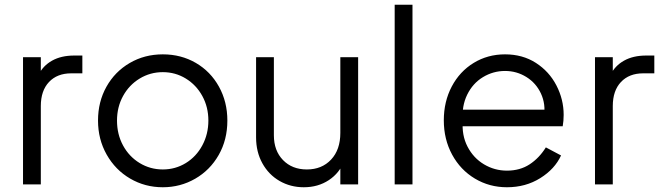

<svg xmlns="http://www.w3.org/2000/svg" viewBox="-20 -777 2788 809"><path d="M77 -536H152V-448L142 -461Q161 -500 199.5 -521.5Q238 -543 293 -543H327V-468H280Q221 -468 186.5 -431.5Q152 -395 152 -330V0H77Z M393 -269Q393 -348 428.5 -411.5Q464 -475 526.5 -511.5Q589 -548 666 -548Q743 -548 805 -512Q867 -476 902.5 -412Q938 -348 938 -269Q938 -188 901.5 -124Q865 -60 802.5 -24Q740 12 666 12Q591 12 528.5 -24.5Q466 -61 429.5 -125.5Q393 -190 393 -269ZM858 -269Q858 -326 832.5 -372.5Q807 -419 763 -446Q719 -473 666 -473Q613 -473 568.5 -446Q524 -419 498.5 -372.5Q473 -326 473 -269Q473 -211 498.5 -164Q524 -117 568.5 -90Q613 -63 666 -63Q719 -63 763 -90Q807 -117 832.5 -164.5Q858 -212 858 -269Z M1059 -198V-536H1134V-207Q1134 -142 1172.5 -102.5Q1211 -63 1273 -63Q1336 -63 1375 -104.5Q1414 -146 1414 -217V-536H1489V0H1414V-104L1431 -100Q1411 -48 1365.5 -18Q1320 12 1260 12Q1204 12 1158 -14.5Q1112 -41 1085.5 -89Q1059 -137 1059 -198Z M1643 -757H1718V0H1643Z M1850 -270Q1850 -349 1883.5 -412.5Q1917 -476 1976 -512Q2035 -548 2108 -548Q2182 -548 2238 -512Q2294 -476 2324.5 -417Q2355 -358 2355 -293Q2355 -268 2351 -245H1898V-315H2308L2272 -285Q2280 -338 2259.5 -382.5Q2239 -427 2198 -452.5Q2157 -478 2108 -478Q2058 -478 2015 -452Q1972 -426 1948.5 -378Q1925 -330 1930 -269Q1925 -207 1950 -159Q1975 -111 2019.5 -84.5Q2064 -58 2116 -58Q2171 -58 2211.5 -84.5Q2252 -111 2280 -156L2344 -122Q2318 -65 2256.5 -26.5Q2195 12 2116 12Q2042 12 1981 -24.5Q1920 -61 1885 -125.5Q1850 -190 1850 -270Z M2487 -536H2562V-448L2552 -461Q2571 -500 2609.5 -521.5Q2648 -543 2703 -543H2737V-468H2690Q2631 -468 2596.5 -431.5Q2562 -395 2562 -330V0H2487Z"/></svg>

Font: Trafiko Sans Variable
Style: Regular
Weight: 400
Designer: Gumpita Rahayu / Trafiko
Foundry: Tokotype / Trafiko
Version: Version 0.001;FEAKit 1.0